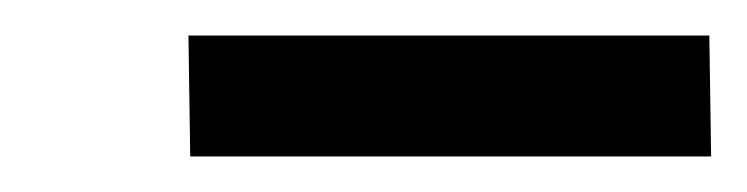

<svg xmlns="http://www.w3.org/2000/svg" viewBox="-20 -724 420 108"><path d="M87 -636 86 -704H379L380 -636Z"/></svg>

Font: Iosevka QP
Style: Italic
Weight: 400
Italic angle: -9°
Designer: Belleve Invis
Foundry: Belleve Invis
Version: Version 20.0.0; ttfautohint (v1.8.4)